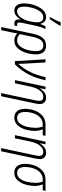

<svg xmlns="http://www.w3.org/2000/svg" viewBox="1112 -1948 1076 3339"><g transform="rotate(90 1649.5 -278.0)"><path d="M312 -606Q336 -638 373 -696Q410 -754 424 -785L425 -796H366Q352 -757 326 -704Q300 -651 280 -616L279 -606ZM319 -97H321Q305 10 386 10Q412 10 429 0V-43Q414 -37 400 -37Q371 -37 371 -73Q371 -99 381 -144L423 -342Q451 -469 485 -532H440Q427 -515 415.5 -489Q404 -463 397 -442H394Q384 -485 355.5 -513.5Q327 -542 277 -542Q201 -542 148 -481.5Q95 -421 67 -332.5Q39 -244 39 -158Q39 -76 72 -33Q105 10 162 10Q216 10 254 -22Q292 -54 319 -97ZM95 -160Q95 -228 116.5 -305.5Q138 -383 179.5 -438Q221 -493 281 -493Q368 -493 368 -384Q368 -330 347 -243Q327 -161 281.5 -99.5Q236 -38 178 -38Q95 -38 95 -160Z M574 -88 617 -296Q637 -393 671.5 -443.5Q706 -494 769 -494Q869 -494 869 -361Q869 -296 848.5 -220.5Q828 -145 786.5 -91.5Q745 -38 681 -38Q645 -38 617.5 -52.5Q590 -67 574 -88ZM504 238 543 55Q548 29 552.5 6Q557 -17 561 -42Q581 -20 612 -5Q643 10 686 10Q769 10 822 -52Q875 -114 900 -201Q925 -288 925 -361Q925 -541 774 -541Q682 -541 635.5 -480.5Q589 -420 566 -310L450 238Z M1099 0Q1210 -111 1276.5 -243.5Q1343 -376 1375 -532H1321Q1291 -389 1232.5 -268.5Q1174 -148 1089 -59Q1089 -84 1088.5 -109.5Q1088 -135 1087 -163L1065 -532H1011L1042 0Z M1653 240 1775 -335Q1780 -358 1784.5 -384Q1789 -410 1789 -431Q1789 -486 1758.5 -514Q1728 -542 1677 -542Q1622 -542 1581.5 -509Q1541 -476 1518 -435H1515L1531 -532H1486L1373 0H1428L1485 -270Q1508 -377 1555.5 -435Q1603 -493 1662 -493Q1734 -493 1734 -423Q1734 -405 1730 -383Q1726 -361 1721 -338L1598 240Z M2256 -347Q2256 -389 2247.5 -423.5Q2239 -458 2229 -484H2332L2342 -532H2150Q2054 -532 1992.5 -478.5Q1931 -425 1901.5 -343.5Q1872 -262 1872 -176Q1872 -85 1912.5 -37.5Q1953 10 2026 10Q2107 10 2158 -46.5Q2209 -103 2232.5 -185.5Q2256 -268 2256 -347ZM1927 -177Q1927 -252 1950.5 -322.5Q1974 -393 2023 -438.5Q2072 -484 2147 -484H2180Q2202 -431 2202 -359Q2202 -286 2184.5 -211.5Q2167 -137 2129 -87.5Q2091 -38 2031 -38Q1927 -38 1927 -177Z M2610 240 2732 -335Q2737 -358 2741.5 -384Q2746 -410 2746 -431Q2746 -486 2715.5 -514Q2685 -542 2634 -542Q2579 -542 2538.5 -509Q2498 -476 2475 -435H2472L2488 -532H2443L2330 0H2385L2442 -270Q2465 -377 2512.5 -435Q2560 -493 2619 -493Q2691 -493 2691 -423Q2691 -405 2687 -383Q2683 -361 2678 -338L2555 240Z M3213 -347Q3213 -389 3204.5 -423.5Q3196 -458 3186 -484H3289L3299 -532H3107Q3011 -532 2949.5 -478.5Q2888 -425 2858.5 -343.5Q2829 -262 2829 -176Q2829 -85 2869.5 -37.5Q2910 10 2983 10Q3064 10 3115 -46.5Q3166 -103 3189.5 -185.5Q3213 -268 3213 -347ZM2884 -177Q2884 -252 2907.5 -322.5Q2931 -393 2980 -438.5Q3029 -484 3104 -484H3137Q3159 -431 3159 -359Q3159 -286 3141.5 -211.5Q3124 -137 3086 -87.5Q3048 -38 2988 -38Q2884 -38 2884 -177Z"/></g></svg>

Font: Noto Sans UI SemiCondensed Light
Style: Italic
Weight: 300
Width: 4
Designer: Monotype Design Team
Foundry: Monotype Imaging Inc.
Version: 1.001